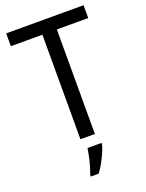

<svg xmlns="http://www.w3.org/2000/svg" viewBox="-171 -796 833 1098"><g transform="rotate(-20 246.0 -246.5)"><path d="M290 0H202V-636H10V-714H481V-636H290ZM308 70Q303 91 291 118Q279 145 264 172.5Q249 200 232 221H185V209Q192 192 200 165Q208 138 214 110Q220 82 223 61H308Z"/></g></svg>

Font: Noto Sans Ethiopic SemCond
Style: Regular
Weight: 400
Width: 4
Designer: Monotype Design Team
Foundry: Monotype Imaging Inc.
Version: Version 2.102; ttfautohint (v1.8.4.7-5d5b)